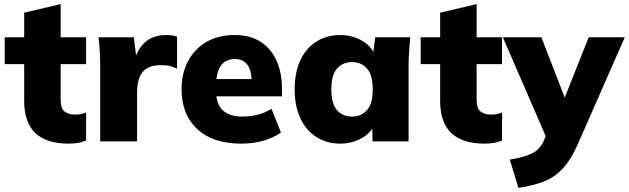

<svg xmlns="http://www.w3.org/2000/svg" viewBox="-20 -690 3069 937"><path d="M315 11Q98 11 98 -197V-377H3V-508H98V-628L276 -670V-508H400V-377H276V-204Q276 -160 295.5 -145.5Q315 -131 344 -131Q361 -131 373.5 -133Q386 -135 400 -141V-4Q378 5 356.5 8Q335 11 315 11Z M469 0V-369Q469 -438 461 -508H633L644 -419Q685 -519 790 -519Q811 -519 821.5 -517Q832 -515 844 -511V-355Q820 -366 804.5 -369Q789 -372 765 -372Q703 -372 676 -338.5Q649 -305 649 -236V0Z M1157 11Q1019 11 942.5 -60Q866 -131 866 -255Q866 -332 898 -392Q930 -452 988 -485.5Q1046 -519 1124 -519Q1201 -519 1252.5 -485.5Q1304 -452 1330 -393Q1356 -334 1356 -258V-220H1036Q1043 -169 1075 -145Q1107 -121 1162 -121Q1202 -121 1237 -130Q1272 -139 1305 -159L1351 -43Q1271 11 1157 11ZM1126 -402Q1048 -402 1036 -304H1208Q1202 -402 1126 -402Z M1641 11Q1575 11 1524.5 -21Q1474 -53 1446 -112.5Q1418 -172 1418 -254Q1418 -337 1446 -396.5Q1474 -456 1524.5 -487.5Q1575 -519 1641 -519Q1693 -519 1737.5 -496.5Q1782 -474 1802 -436L1811 -508H1982Q1979 -474 1976.5 -439Q1974 -404 1974 -370V0H1798L1797 -63Q1775 -29 1732.5 -9Q1690 11 1641 11ZM1698 -121Q1743 -121 1771 -152.5Q1799 -184 1799 -254Q1799 -324 1771 -355.5Q1743 -387 1698 -387Q1653 -387 1625 -355.5Q1597 -324 1597 -254Q1597 -184 1624.5 -152.5Q1652 -121 1698 -121Z M2345 11Q2128 11 2128 -197V-377H2033V-508H2128V-628L2306 -670V-508H2430V-377H2306V-204Q2306 -160 2325.5 -145.5Q2345 -131 2374 -131Q2391 -131 2403.5 -133Q2416 -135 2430 -141V-4Q2408 5 2386.5 8Q2365 11 2345 11Z M2510 227 2468 89Q2539 77 2577.5 58Q2616 39 2635 -6L2643 -26L2434 -508H2622L2736 -214L2853 -508H3029L2801 11Q2765 93 2723 136Q2681 179 2628.5 198Q2576 217 2510 227Z"/></svg>

Font: Mulish Black
Style: Regular
Weight: 900
Designer: Vernon Adams
Foundry: Vernon Adams
Version: Version 3.603; ttfautohint (v1.8.3)